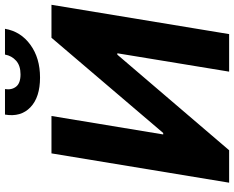

<svg xmlns="http://www.w3.org/2000/svg" viewBox="-106 -852 958 786"><g transform="rotate(-90 373.0 -459.0)"><path d="M138.1 -727.3H291.2L215.6 -269.9H221.6L611.5 -727.3H746.4L626.4 0H472.7L547.9 -457.7H542.3L150.9 0H18.1ZM542.6 -917.6H648.1Q637.1 -853 582.7 -813.6Q528.4 -774.1 448.5 -774.1Q367.9 -774.1 326.9 -813.4Q285.9 -852.6 296.9 -917.6H401.3Q397 -890.3 411.2 -872.2Q425.4 -854 461.6 -854Q497.2 -854 517.4 -872Q537.6 -889.9 542.6 -917.6Z"/></g></svg>

Font: Karasuma Gothic
Style: Bold Italic
Weight: 700
Italic angle: 9.39998°
Designer: Rasmus Andersson / Ryoko Nishizuka
Foundry: Genbu
Version: Version 1.00